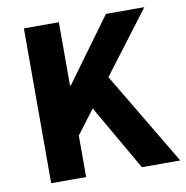

<svg xmlns="http://www.w3.org/2000/svg" viewBox="-75 -724 770 796"><g transform="rotate(-10 310.0 -326.0)"><path d="M77 0V-651.7H224.2V-385.4H227.9L422.3 -651.7H584.1L387.1 -391.6L620.5 0H458.9L300.4 -275.3L224.2 -174.8V0Z"/></g></svg>

Font: Mada
Style: Regular
Weight: 400
Designer: Khaled Hosny
Version: Version 1.5